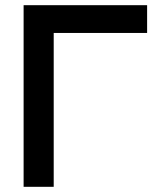

<svg xmlns="http://www.w3.org/2000/svg" viewBox="-20 -720 614 740"><path d="M71 0V-700H547V-593H187V0Z"/></svg>

Font: Zen Kaku Gothic Antique
Style: Bold
Weight: 700
Designer: Yoshimichi Ohira
Foundry: Positype
Version: Version 1.001